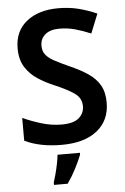

<svg xmlns="http://www.w3.org/2000/svg" viewBox="-62 -768 674 1033"><g transform="rotate(-5 275.0 -251.5)"><path d="M508 -196Q508 -100 439.5 -45Q371 10 248 10Q130 10 48 -30V-153Q94 -132 148 -115.5Q202 -99 257 -99Q321 -99 350 -124Q379 -149 379 -188Q379 -232 340.5 -258.5Q302 -285 231 -315Q188 -333 148 -359Q108 -385 82 -425.5Q56 -466 56 -528Q56 -620 120.5 -672Q185 -724 293 -724Q350 -724 400 -711.5Q450 -699 500 -677L458 -573Q413 -592 372.5 -603Q332 -614 289 -614Q239 -614 212 -591Q185 -568 185 -531Q185 -502 200 -482.5Q215 -463 246.5 -446Q278 -429 327 -407Q384 -382 424.5 -354.5Q465 -327 486.5 -289.5Q508 -252 508 -196ZM341 71Q329 102 308 143Q287 184 261 221H187V208Q193 190 200 163.5Q207 137 212.5 109.5Q218 82 220 61H341Z"/></g></svg>

Font: Noto Sans Lisu SemiBold
Style: Regular
Weight: 600
Designer: Monotype Design Team. David Williams.
Foundry: Monotype Imaging Inc.
Version: Version 2.102; ttfautohint (v1.8.4.7-5d5b)